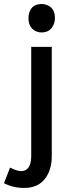

<svg xmlns="http://www.w3.org/2000/svg" viewBox="-85 -720 341 949"><path d="M170.9 52.7V-488.3H69.3V55.7Q67.4 125 19.5 126Q-2 125 -35.2 108.4L-65.4 185.5Q-19.5 209 35.2 209Q120.1 209 154.3 135.7Q170.9 99.6 170.9 52.7ZM186.5 -630.9Q186.5 -682.6 143.6 -696.3Q132.8 -700.2 121.1 -700.2Q75.2 -700.2 60.5 -660.2Q55.7 -646.5 55.7 -630.9Q55.7 -579.1 97.7 -563.5Q108.4 -559.6 120.1 -559.6Q163.1 -559.6 179.7 -597.7Q186.5 -613.3 186.5 -630.9Z"/></svg>

Font: Yaldevi Colombo SemiBold
Style: Regular
Weight: 600
Designer: Sol Matas, Denzil Rajitha, Kosala Senevirathne and Pathum Egodawatta
Foundry: Mooniak
Version: Version 1.020 ; ttfautohint (v1.6)